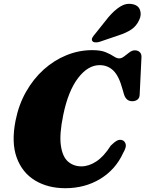

<svg xmlns="http://www.w3.org/2000/svg" viewBox="-20 -978 765 1011"><path d="M625 -239.5Q637 -235 641.8 -219.2Q646.5 -203.5 628.5 -172.5Q588.5 -85 507.8 -36Q427 13 324 13Q232 13 164.5 -27.8Q97 -68.5 68 -148Q39 -227.5 62 -343.5Q78.5 -426.5 117 -494.5Q155.5 -562.5 210.2 -611.8Q265 -661 330.5 -687.5Q396 -714 466 -714Q510.5 -714 536.8 -703Q563 -692 579 -681.2Q595 -670.5 607.5 -670.5Q620.5 -670.5 634 -681.2Q647.5 -692 661.8 -702.5Q676 -713 689.5 -713Q705.5 -713 715.5 -703.8Q725.5 -694.5 725 -678L715.5 -480.5Q715 -462 703.8 -453.5Q692.5 -445 676.5 -445Q645 -445 633.5 -479.5L625 -508.5Q606.5 -577.5 577 -606.2Q547.5 -635 504.5 -635Q443 -635 391 -567Q339 -499 313 -372.5Q292 -271 300.5 -211.8Q309 -152.5 338.2 -127.2Q367.5 -102 408.5 -102Q447.5 -102 487 -127.8Q526.5 -153.5 563 -211Q582.5 -230.5 596.8 -237.8Q611 -245 625 -239.5ZM551 -887.5Q582 -924 613.2 -943.5Q644.5 -963 678 -956Q709 -950 717.5 -924.5Q726 -899 713 -873Q699 -841.5 672.2 -823.2Q645.5 -805 603.5 -791.5L503.5 -757.5Q492 -754 480.8 -755Q469.5 -756 465.5 -763Q461.5 -771 466.5 -780Q471.5 -789 480 -798.5Z"/></svg>

Font: Fraunces 9pt S000 Black
Style: Italic
Weight: 900
Italic angle: -16°
Version: Version 1.000; ttfautohint (v1.8.3)